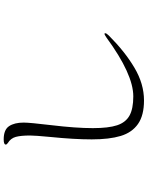

<svg xmlns="http://www.w3.org/2000/svg" viewBox="100 -880 800 1040"><g transform="rotate(-90 500.0 -360.0)"><path d="M265 -263Q265 -358 278 -486Q286 -570 286 -597Q286 -647 278.5 -674.5Q271 -702 245 -718Q237 -723 237 -729Q237 -740 265 -740Q317 -740 336.5 -711Q356 -682 356 -632Q356 -599 342 -482Q326 -349 326 -257Q326 -172 341.5 -125.5Q357 -79 394 -58.5Q431 -38 498 -38Q618 -38 816 -183Q818 -184 825.5 -189Q833 -194 837 -194Q840 -194 840 -190Q840 -183 827 -170Q741 -84 653.5 -32Q566 20 476 20Q395 20 348.5 -12.5Q302 -45 283.5 -106.5Q265 -168 265 -263Z"/></g></svg>

Font: Shippori Mincho B1
Style: Regular
Weight: 400
Designer: FONTDASU
Foundry: FONTDASU / Google Inc. / but / Adobe
Version: Version 3.110; ttfautohint (v1.8.3)